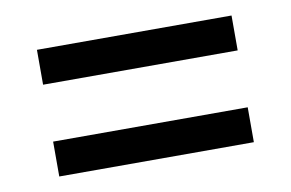

<svg xmlns="http://www.w3.org/2000/svg" viewBox="-43 -577 624 412"><g transform="rotate(-10 269.0 -371.0)"><path d="M57 -433V-509H481V-433ZM57 -233V-309H481V-233Z"/></g></svg>

Font: Instrument Sans SemiCondensed Medium
Style: Regular
Weight: 500
Width: 4
Designer: Rodrigo Fuenzalida
Foundry: fragTYPE
Version: Version 1.000;gftools[0.9.28]